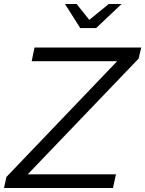

<svg xmlns="http://www.w3.org/2000/svg" viewBox="-50 -937 724 957"><path d="M-30 0 -18 -55 534 -632H108L122 -700H654L641 -645L88 -68H528L513 0ZM350 -797 274 -917H332L395 -838L492 -917H556L429 -797Z"/></svg>

Font: Red Hat Display VF
Style: Italic
Weight: 300
Italic angle: -12°
Designer: Pentagram, MCKL
Foundry: Pentagram, MCKL
Version: Version 1.023